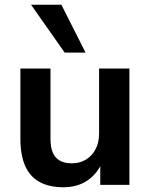

<svg xmlns="http://www.w3.org/2000/svg" viewBox="-20 -780 634 810"><path d="M248 10Q187 10 146.5 -12.5Q106 -35 86 -80.5Q66 -126 66 -194V-491H193V-194Q193 -160 202.5 -137Q212 -114 232 -102.5Q252 -91 283 -91Q317 -91 343 -107Q369 -123 383.5 -151Q398 -179 398 -217V-491H526V0H403V-102H414Q392 -48 349.5 -19Q307 10 248 10ZM253 -558 111 -760H239L341 -558Z"/></svg>

Font: Nunito Sans 11pt
Style: Bold
Weight: 700
Version: Version 3.101;gftools[0.9.27]